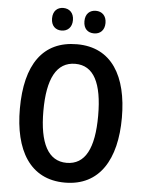

<svg xmlns="http://www.w3.org/2000/svg" viewBox="-61 -958 764 1016"><g transform="rotate(5 321.5 -450.0)"><path d="M179 -850C179 -810 203 -790 234 -790C266 -790 290 -811 290 -850C290 -889 266 -910 234 -910C203 -910 179 -890 179 -850ZM351 -850C351 -810 374 -790 407 -790C439 -790 463 -811 463 -850C463 -889 439 -910 407 -910C375 -910 351 -890 351 -850ZM593 -358C593 -578 508 -725 323 -725C142 -725 51 -594 51 -359C51 -141 135 10 322 10C507 10 593 -138 593 -358ZM176 -358C176 -529 223 -621 323 -621C421 -621 467 -531 467 -358C467 -185 421 -95 322 -95C224 -95 176 -187 176 -358Z"/></g></svg>

Font: Noto Sans Telugu Condensed SemiBold
Style: Regular
Weight: 600
Width: 3
Designer: Jelle Bosma - Monotype Design Team
Foundry: Monotype Imaging Inc.
Version: Version 2.005